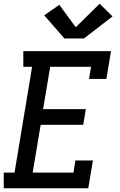

<svg xmlns="http://www.w3.org/2000/svg" viewBox="-21 -1009 641 1029"><path d="M-1 0V-84H57L151 -651H104V-735H574L549 -586H456L467 -651H248L210 -424H439L425 -340H197L154 -84H373L383 -149H477L452 0ZM324 -803 216 -927 297 -983 385 -863 513 -989 582 -921 429 -803Z"/></svg>

Font: Iosevka Slab Medium Extended
Style: Italic
Weight: 500
Width: 7
Italic angle: -9°
Monospace: yes
Designer: Belleve Invis
Foundry: Belleve Invis
Version: Version 11.1.0; ttfautohint (v1.8.3)